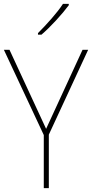

<svg xmlns="http://www.w3.org/2000/svg" viewBox="-20 -971 475 991"><path d="M218 -306 406 -714H435L232 -276V0H206V-274L0 -714H29ZM335 -944Q309 -909 269.5 -866Q230 -823 194 -792H176V-800Q210 -834 246 -875Q282 -916 305 -951H335Z"/></svg>

Font: Noto Sans Tamil SemiCondensed Thin
Style: Regular
Weight: 100
Width: 4
Designer: Jelle Bosma - Monotype Design Team
Foundry: Monotype Imaging Inc.
Version: Version 2.004; ttfautohint (v1.8.4.7-5d5b)